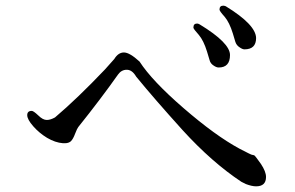

<svg xmlns="http://www.w3.org/2000/svg" viewBox="-20 -800 1040 677"><path d="M209 -295Q222 -295 230 -302Q238 -310 245 -329Q252 -347 256 -352Q336 -452 396 -537Q408 -554 427 -554Q446 -554 460 -530Q522 -454 624 -341Q727 -228 831 -159L847 -151Q868 -143 883 -143Q918 -143 918 -176Q918 -195 900 -222Q881 -249 877 -252Q872 -254 869 -254Q866 -254 824 -276Q739 -322 627 -419Q516 -515 472 -583Q437 -615 417 -615Q397 -615 383 -592Q376 -584 350 -555Q253 -453 174 -386Q158 -377 145 -377Q131 -377 115 -393Q98 -409 92 -409Q76 -409 76 -394Q76 -379 97 -355Q118 -331 146 -314Q175 -297 202 -295ZM751 -562Q791 -562 791 -606Q791 -649 684 -714Q679 -717 675 -717Q662 -717 662 -703V-702Q663 -697 681 -677Q698 -657 710 -618L719 -588Q722 -576 733 -569Q743 -562 751 -562ZM883 -666Q882 -713 776 -778Q771 -780 767 -780Q754 -780 754 -766Q754 -761 772 -741Q789 -721 801 -682L810 -652Q814 -640 825 -633Q835 -626 842 -626Q883 -626 883 -666Z"/></svg>

Font: Sawarabi Mincho
Style: Regular
Weight: 400
Version: Version 1.082; ttfautohint (v1.8.4.7-5d5b)